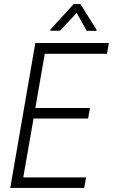

<svg xmlns="http://www.w3.org/2000/svg" viewBox="-20 -922 554 942"><path d="M453.6 -776.4 453.1 -770.5 405.3 -771 356.4 -858.9 274.9 -771.5 227.1 -771 227.5 -777.3 341.3 -901.9H374.5ZM412.1 -340.3H144.5L94.2 -51.8H402.3L393.1 0H30.3L153.3 -710.9H514.2L504.9 -658.2H199.7L153.3 -392.1H421.4Z"/></svg>

Font: TypoPRO Roboto
Style: Italic
Weight: 300
Italic angle: -12°
Designer: Google
Version: Version 2.136; 2016